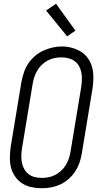

<svg xmlns="http://www.w3.org/2000/svg" viewBox="-20 -993 540 1021"><path d="M201 8Q173 8 146 2Q119 -4 97 -18.5Q75 -33 60 -55Q45 -77 38.5 -102.5Q32 -128 32.5 -156.5Q33 -185 37 -213L94 -558Q99 -583 107 -607.5Q115 -632 129.5 -654Q144 -676 164.5 -694Q185 -712 209 -723Q233 -734 258 -740Q283 -746 309 -746Q337 -746 363.5 -738.5Q390 -731 412 -717Q434 -703 449 -681Q464 -659 470.5 -633Q477 -607 476.5 -578.5Q476 -550 472 -522L415 -177Q411 -152 402.5 -127.5Q394 -103 379.5 -81Q365 -59 344.5 -41Q324 -23 300 -12Q276 -1 250.5 3.5Q225 8 201 8ZM202 -47Q220 -47 238.5 -50.5Q257 -54 274 -63Q291 -72 305.5 -85.5Q320 -99 330 -115.5Q340 -132 346 -150Q352 -168 355 -186L412 -531Q415 -551 415.5 -570.5Q416 -590 412.5 -608Q409 -626 400 -642Q391 -658 376 -668.5Q361 -679 343 -683.5Q325 -688 305 -688Q287 -688 268.5 -684Q250 -680 233.5 -671Q217 -662 202.5 -648.5Q188 -635 178.5 -618.5Q169 -602 163 -584.5Q157 -567 154 -549L97 -204Q94 -184 93.5 -165Q93 -146 96.5 -128Q100 -110 109 -94Q118 -78 132 -67Q146 -56 164.5 -51.5Q183 -47 202 -47ZM337 -800 225 -937 278 -973 381 -830Z"/></svg>

Font: Iosevka Curly Light Oblique
Style: Regular
Weight: 300
Italic angle: -9°
Monospace: yes
Designer: Belleve Invis
Foundry: Belleve Invis
Version: Version 11.1.0; ttfautohint (v1.8.3)